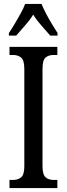

<svg xmlns="http://www.w3.org/2000/svg" viewBox="-20 -951 337 971"><path d="M28 0V-41H47Q70 -41 86.5 -54Q103 -67 103 -110V-602Q103 -647 86.5 -660Q70 -673 47 -673H28V-714H270V-673H251Q226 -673 210.5 -660Q195 -647 195 -602V-111Q195 -68 210.5 -54.5Q226 -41 251 -41H270V0ZM25 -784Q38 -803 53.5 -829Q69 -855 84 -882Q99 -909 107 -931H190Q199 -909 213 -882Q227 -855 243 -829Q259 -803 271 -784V-771H234Q213 -796 189.5 -822Q166 -848 148 -877Q130 -848 106.5 -822Q83 -796 62 -771H25Z"/></svg>

Font: Noto Serif Ethiopic ExtraCondensed
Style: Regular
Weight: 400
Width: 2
Designer: Monotype Design Team
Foundry: Monotype Imaging Inc.
Version: Version 2.102; ttfautohint (v1.8.4.7-5d5b)